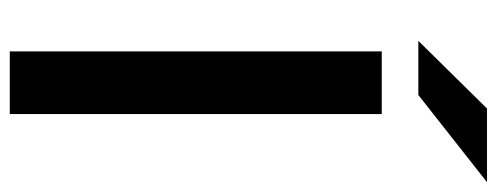

<svg xmlns="http://www.w3.org/2000/svg" viewBox="-324 -668 992 383"><g transform="rotate(90 171.5 -476.0)"><path d="M61 -815H169L343 -952H196ZM82 0H207V-742H82Z"/></g></svg>

Font: Montserrat Lite SemiBold
Style: Regular
Weight: 600
Designer: Julieta Ulanovsky
Foundry: Julieta Ulanovsky
Version: Version 7.200;PS 007.200;hotconv 1.0.88;makeotf.lib2.5.64775